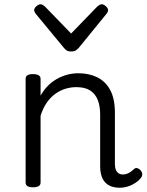

<svg xmlns="http://www.w3.org/2000/svg" viewBox="-20 -862 686 899"><path d="M541 17Q518 17 500.5 10.5Q483 4 471.5 -9Q460 -22 454.5 -41Q449 -60 449 -84V-326Q449 -366 437.5 -394.5Q426 -423 402 -438.5Q378 -454 337 -454Q313 -454 288.5 -447Q264 -440 241.5 -424.5Q219 -409 200.5 -383.5Q182 -358 170 -320V-7Q170 4 161 9.5Q152 15 134 15Q117 15 108.5 9.5Q100 4 100 -7V-493Q100 -504 108.5 -509.5Q117 -515 134 -515Q152 -515 161 -509.5Q170 -504 170 -493V-414Q185 -441 204.5 -460.5Q224 -480 247.5 -493Q271 -506 296 -512.5Q321 -519 347 -519Q397 -519 435.5 -500Q474 -481 496 -440.5Q518 -400 518 -334V-95Q518 -78 522.5 -67Q527 -56 535.5 -50.5Q544 -45 555 -45Q565 -45 573.5 -48Q582 -51 591 -57Q600 -63 608 -71Q615 -77 623.5 -74.5Q632 -72 638 -65Q645 -57 646 -48.5Q647 -40 642 -32Q631 -17 614.5 -6Q598 5 579 11Q560 17 541 17ZM457 -842Q465 -842 475.5 -833Q486 -824 486 -814Q486 -811 485 -808Q484 -805 480 -799L348 -637Q342 -631 335 -626Q328 -621 313 -621Q299 -621 292 -626Q285 -631 280 -637L146 -799Q143 -805 141.5 -808Q140 -811 140 -814Q140 -824 150.5 -833Q161 -842 170 -842Q175 -842 180 -839Q185 -836 190 -832L313 -705L436 -832Q441 -836 446 -839Q451 -842 457 -842Z"/></svg>

Font: Playwrite BR Light
Style: Regular
Weight: 300
Version: Version 1.003